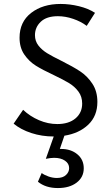

<svg xmlns="http://www.w3.org/2000/svg" viewBox="-20 -684 562 972"><path d="M306 3 283 70H289Q339 70 371.5 97Q404 124 404 168Q404 213 368 240.5Q332 268 273 268Q211 268 172 236L191 192Q206 203 227 210Q248 217 268 217Q298 217 314 202Q330 187 330 167Q330 144 309 129.5Q288 115 254 115Q237 115 212 120L252 7Q192 7 138.5 -10.5Q85 -28 49 -58L97 -128Q132 -95 177.5 -75.5Q223 -56 270 -56Q328 -56 362 -84.5Q396 -113 396 -160Q396 -195 377 -220.5Q358 -246 330 -263Q302 -280 252 -304Q196 -330 161.5 -351.5Q127 -373 103 -408Q79 -443 79 -493Q79 -573 137.5 -618.5Q196 -664 287 -664Q333 -664 380 -652.5Q427 -641 461 -619L419 -553Q390 -575 350.5 -588.5Q311 -602 273 -602Q216 -602 186.5 -574Q157 -546 157 -506Q157 -476 174.5 -453.5Q192 -431 219 -414.5Q246 -398 291 -376Q349 -347 385.5 -323Q422 -299 447.5 -260.5Q473 -222 473 -168Q473 -97 427 -53Q381 -9 306 3Z"/></svg>

Font: Ysabeau Infant Medium
Style: Regular
Weight: 500
Designer: Christian Thalmann (Catharsis Fonts)
Version: Version 0.003